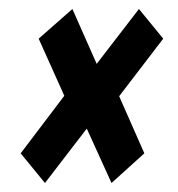

<svg xmlns="http://www.w3.org/2000/svg" viewBox="-20 -531 395 427"><path d="M80 -124 26 -190 123 -318 66 -445 141 -511 195 -389 289 -511 343 -445 245 -317 301 -190 228 -124 173 -245Z"/></svg>

Font: Georama ExtraCondensed SemiBold
Style: Italic
Weight: 600
Width: 2
Italic angle: -9°
Designer: Jean-Baptiste Levee
Foundry: Production Type
Version: Version 1.000